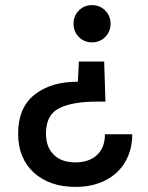

<svg xmlns="http://www.w3.org/2000/svg" viewBox="-20 -581 578 752"><path d="M340 -561Q371 -561 392 -540Q413 -519 413 -488Q413 -457 392 -436Q371 -415 340 -415Q310 -415 289 -436Q268 -457 268 -488Q268 -519 289 -540Q310 -561 340 -561ZM276 151Q174 151 112.5 95Q51 39 51 -58Q51 -159 115 -210Q179 -261 285 -261L289 -340H388L393 -183H360Q263 -183 211.5 -157Q160 -131 160 -58Q160 -5 190.5 25Q221 55 275 55Q329 55 360 26Q391 -3 391 -55H498Q498 5 471 52Q444 99 393.5 125Q343 151 276 151Z"/></svg>

Font: Poppins Cyr Med
Style: Regular
Weight: 500
Designer: Ninad Kale (Devanagari), Jonny Pinhorn (Latin)
Foundry: Indian Type Foundry
Version: 4.004